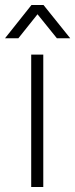

<svg xmlns="http://www.w3.org/2000/svg" viewBox="-51 -743 299 763"><path d="M73 0V-526H121V0ZM-31 -591 74 -723H122L228 -591H175L83 -705H113L22 -591Z"/></svg>

Font: Archivo SemiBold Thin
Style: Regular
Weight: 250
Version: Version 2.001